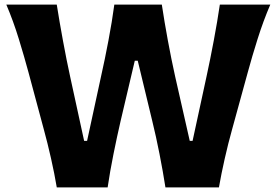

<svg xmlns="http://www.w3.org/2000/svg" viewBox="-20 -809 1193 829"><path d="M225.1 0Q215.3 -58.6 200.2 -125.5Q185.1 -192.4 169.4 -249.5L103 -496.6Q85.4 -562 61.3 -640.6Q37.1 -719.2 7.3 -789.1H225.1Q236.8 -714.8 252 -632.6Q267.1 -550.3 283.2 -476.6L343.3 -200.7H356L416.5 -480Q432.6 -551.3 448.2 -633.8Q463.9 -716.3 473.6 -789.1H678.7Q689.9 -714.8 704.8 -634Q719.7 -553.2 736.3 -478.5L799.3 -200.7H811.5L872.1 -480.5Q887.7 -552.2 903.1 -634.3Q918.5 -716.3 929.2 -789.1H1147Q1116.7 -718.3 1092.3 -640.9Q1067.9 -563.5 1050.3 -498.5L981.9 -249.5Q965.3 -190.4 950.2 -123.5Q935.1 -56.6 925.3 0H694.3Q683.6 -68.4 668.7 -144.3Q653.8 -220.2 637.2 -287.6L574.7 -546.9H562L501 -287.6Q485.4 -220.2 470 -143.8Q454.6 -67.4 444.8 0Z"/></svg>

Font: Pinar DS1 Bold
Style: Regular
Weight: 700
Designer: Amin Abedi
Version: Version 3.000